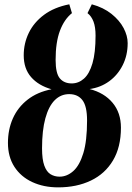

<svg xmlns="http://www.w3.org/2000/svg" viewBox="-20 -838 598 870"><path d="M243.5 11Q178 11 126.2 -13Q74.5 -37 45.2 -82.2Q16 -127.5 16 -190.5Q16 -251 38.2 -301.2Q60.5 -351.5 104.8 -386.2Q149 -421 213.5 -433.5Q154 -450.5 120.8 -488.8Q87.5 -527 87.5 -587.5Q87.5 -641.5 110.5 -689Q133.5 -736.5 179.5 -770.8Q225.5 -805 294 -818.5L306 -778.5Q271 -750.5 251.5 -698.5Q232 -646.5 232 -566.5Q232 -505.5 251.2 -482.8Q270.5 -460 305 -460Q336 -460 360.5 -481.8Q385 -503.5 399 -551.2Q413 -599 413 -677Q413 -715 403.8 -739.8Q394.5 -764.5 376.5 -778.5L396 -818.5Q449 -804 485.2 -775Q521.5 -746 540 -711Q558.5 -676 558.5 -642.5Q558.5 -587.5 536 -542.8Q513.5 -498 474.8 -469.8Q436 -441.5 386 -434.5Q452.5 -417.5 490.2 -372.2Q528 -327 528 -259.5Q528 -171.5 492 -111Q456 -50.5 391.8 -19.8Q327.5 11 243.5 11ZM250 -37.5Q283.5 -37.5 312 -62.8Q340.5 -88 357.5 -143.8Q374.5 -199.5 374.5 -292Q374.5 -357 353.5 -384.2Q332.5 -411.5 293.5 -411.5Q255.5 -411.5 228 -384Q200.5 -356.5 185.5 -301.8Q170.5 -247 170.5 -166Q170.5 -115.5 180.8 -87.5Q191 -59.5 209 -48.5Q227 -37.5 250 -37.5Z"/></svg>

Font: Merriweather 72pt ExtraBold
Style: Italic
Weight: 800
Italic angle: -7.8°
Version: Version 2.101